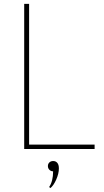

<svg xmlns="http://www.w3.org/2000/svg" viewBox="-20 -770 536 992"><path d="M105 -750H130.4V-22.9H468.8V0H105ZM227.5 87.9Q227.5 76.7 235.1 69.3Q242.7 62 254.9 62Q268.1 62 276.1 71.5Q284.2 81.1 284.2 100.1Q284.2 127 270.3 158.2Q256.3 189.5 240.2 201.7L233.9 196.3Q254.4 166 254.4 115.2Q243.2 115.2 235.4 107.4Q227.5 99.6 227.5 87.9Z"/></svg>

Font: Spartan MB Thin
Style: Regular
Weight: 100
Designer: Matt Bailey, Mirko Velimirovic
Foundry: Matt Bailey
Version: Version 1.005